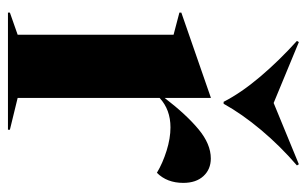

<svg xmlns="http://www.w3.org/2000/svg" viewBox="-168 -622 790 495"><g transform="rotate(90 227.5 -375.0)"><path d="M13 -5 70 -25V-427L13 -442V-447L232 -523H233V-404Q276 -460 314 -491.5Q352 -523 389 -523Q417 -523 434.5 -504Q452 -485 452 -452Q452 -410 426 -384Q401 -399 369 -409Q337 -419 309 -419Q263 -419 233 -391V-25L315 -5V0H13ZM404 -750 407 -745Q357 -702 315.5 -652.5Q274 -603 248 -556H243Q220 -601 178.5 -650Q137 -699 86 -745L89 -750L246 -685Z"/></g></svg>

Font: Nyght Serif Bold
Style: Regular
Weight: 700
Designer: Maksym Kobuzan
Version: Version 0.410